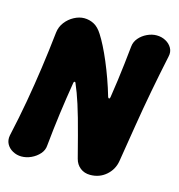

<svg xmlns="http://www.w3.org/2000/svg" viewBox="-123 -785 832 893"><g transform="rotate(15 292.5 -338.5)"><path d="M390.6 15Q362.6 15 342.7 -0.6Q322.8 -16.2 316 -42.6Q300.8 -101.2 289 -146.3Q277.2 -191.4 267.3 -226.3Q257.4 -261.2 248.6 -288.5Q239.8 -315.8 231.6 -337.9Q223.4 -360 214.6 -380.2Q213.6 -385 209.3 -384.6Q205 -384.2 204.4 -377.2Q191.4 -298.8 181.2 -222.9Q171 -147 163 -65.8Q161.8 -42.8 145.7 -24.6Q129.6 -6.4 106.6 4.3Q83.6 15 59.6 15Q37.2 15 17.6 4.3Q-2 -6.4 -11.7 -24.6Q-21.4 -42.8 -17 -65.8Q3.4 -157.2 18.2 -241.1Q33 -325 44.8 -408.4Q56.6 -491.8 66.6 -583.2Q69.8 -611.6 86.8 -633.8Q103.8 -656 128.3 -669Q152.8 -682 176.8 -682Q201.6 -682 223.7 -670.4Q245.8 -658.8 264 -629.6Q276.8 -609.8 291.8 -580.3Q306.8 -550.8 322.1 -514.6Q337.4 -478.4 351.8 -438.2Q366.2 -398 378.2 -356.8Q380.2 -351.2 384.2 -351.3Q388.2 -351.4 389.2 -359.4Q396 -402.4 401.3 -442.7Q406.6 -483 411.5 -524.3Q416.4 -565.6 421 -611.2Q423.2 -634.2 438.8 -652.4Q454.4 -670.6 477.2 -681.3Q500 -692 522.4 -692Q546.4 -692 566.2 -681.3Q586 -670.6 596.2 -652.4Q606.4 -634.2 601 -611.2Q581.6 -519.8 565.3 -433.6Q549 -347.4 535 -260.7Q521 -174 506 -82Q499 -40.4 467.1 -12.7Q435.2 15 390.6 15Z"/></g></svg>

Font: Winky Sans
Style: Italic
Weight: 400
Italic angle: -8.97852°
Designer: Simon Atzbach
Foundry: typofactur
Version: Version 1.205